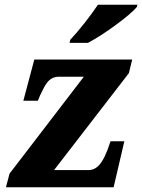

<svg xmlns="http://www.w3.org/2000/svg" viewBox="-20 -786 597 806"><path d="M272 -606H349C417 -641 527 -723 554 -756L557 -766H391C362 -722 311 -657 275 -619ZM5 0H457L502 -193H444L431 -156C418 -124 397 -72 352 -72H207L521 -479L535 -536H124L78 -363H139L148 -385C167 -422 180 -464 228 -464H332L20 -57Z"/></svg>

Font: Noto Serif SemiCondensed Extra
Style: Italic
Weight: 800
Width: 4
Italic angle: -12°
Designer: Monotype Design Team
Foundry: Monotype Imaging Inc.
Version: Version 1.901